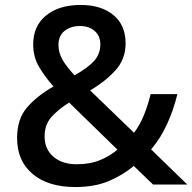

<svg xmlns="http://www.w3.org/2000/svg" viewBox="-20 -745 777 775"><path d="M306 -725Q388 -725 437.5 -684.5Q487 -644 487 -570Q487 -506 446 -461Q405 -416 344 -380L521 -209Q545 -241 561 -280.5Q577 -320 588 -365H696Q681 -303 655 -245.5Q629 -188 590 -142L736 0H598L520 -75Q474 -37 417.5 -13.5Q361 10 284 10Q175 10 112 -42.5Q49 -95 49 -188Q49 -264 88.5 -310.5Q128 -357 196 -396Q162 -434 138 -474.5Q114 -515 114 -566Q114 -640 166 -682.5Q218 -725 306 -725ZM303 -640Q266 -640 241 -620.5Q216 -601 216 -564Q216 -531 233 -502.5Q250 -474 281 -441Q336 -472 360.5 -500Q385 -528 385 -566Q385 -600 362 -620Q339 -640 303 -640ZM259 -331Q213 -302 186.5 -271.5Q160 -241 160 -194Q160 -143 195.5 -112.5Q231 -82 289 -82Q344 -82 384.5 -99Q425 -116 454 -141Z"/></svg>

Font: Noto Sans Tamil Medium
Style: Regular
Weight: 500
Designer: Jelle Bosma - Monotype Design Team
Foundry: Monotype Imaging Inc.
Version: Version 2.004; ttfautohint (v1.8.4.7-5d5b)